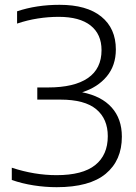

<svg xmlns="http://www.w3.org/2000/svg" viewBox="-20 -769 565 798"><path d="M215.5 9Q168 9 120 1.5Q72 -6 29 -21V-72Q123 -41 215 -41Q323.5 -41 375.8 -83Q428 -125 428 -203Q428 -275 380 -315Q332 -355 231 -355H135V-405.5H179.5Q288.5 -405.5 345.2 -444.5Q402 -483.5 402 -560.5Q402 -627 356.5 -663Q311 -699 224 -699Q181 -699 137.5 -692.2Q94 -685.5 51 -671V-722Q131.5 -749 227.5 -749Q340.5 -749 401 -700Q461.5 -651 461.5 -563.5Q461.5 -497 423.8 -451.5Q386 -406 321.5 -385.5Q402 -369.5 444.2 -322.2Q486.5 -275 486.5 -201Q486.5 -102.5 419.5 -46.8Q352.5 9 215.5 9Z"/></svg>

Font: Encode Sans Semi Expanded Light
Style: Regular
Weight: 300
Width: 6
Designer: Multiple Designers
Foundry: Impallari Type
Version: Version 3.000; ttfautohint (v1.8.3) -l 8 -r 50 -G 200 -x 14 